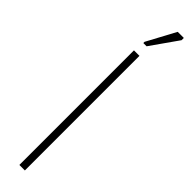

<svg xmlns="http://www.w3.org/2000/svg" viewBox="-260 -691 667 667"><g transform="rotate(45 73.5 -358.0)"><path d="M55 0V-563H82V0ZM76 -604H60V-610L117 -716H147V-705Z"/></g></svg>

Font: Darker Grotesque Light
Style: Regular
Weight: 300
Designer: Gabriel Lam
Foundry: TypeRant
Version: Version 1.000;gftools[0.9.28]